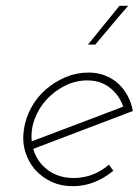

<svg xmlns="http://www.w3.org/2000/svg" viewBox="-20 -632 478 659"><path d="M436 -251Q350 -218 265 -186Q180 -154 94 -121Q107 -76 144 -48.5Q181 -21 233 -21Q267 -21 298 -33Q329 -45 354 -67Q358 -61 361.5 -56Q365 -51 369 -46Q339 -21 304 -7Q269 7 230 7Q189 7 156 -8.5Q123 -24 100 -50Q77 -77 66.5 -112Q56 -147 62 -188Q68 -228 88 -264Q108 -300 138.5 -326Q169 -352 206 -367.5Q243 -383 284 -383Q315 -383 341.5 -372.5Q368 -362 388 -343Q406 -326 418.5 -302.5Q431 -279 436 -251ZM280 -356Q239 -356 202.5 -337.5Q166 -319 139.5 -290Q113 -261 99 -223.5Q85 -186 89 -147Q169 -177 246.5 -206.5Q324 -236 403 -266Q389 -306 357 -331Q325 -356 280 -356ZM282 -479Q309 -512 336 -545.5Q363 -579 390 -612H420Q389 -577 363 -545.5Q337 -514 307 -479Z"/></svg>

Font: Josefin Slab Light
Style: Italic
Weight: 300
Italic angle: -12°
Designer: Santiago Orozco
Foundry: Typemade
Version: Version 2.000